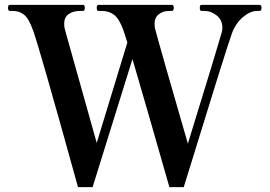

<svg xmlns="http://www.w3.org/2000/svg" viewBox="-20 -757 1109 790"><path d="M1048 -737Q1056 -737 1056 -725Q1056 -712 1048 -712H1038Q1010 -712 980 -687Q950 -662 934 -619Q916 -572 736 13H677Q578 -334 525 -514L361 13H301Q140 -568 116 -632Q99 -680 79.5 -696Q60 -712 33 -712H20Q13 -712 13 -725Q13 -737 20 -737H321Q329 -737 329 -725Q329 -712 321 -712H309Q281 -712 262.5 -699Q244 -686 244 -659Q244 -645 248 -632L378 -169L504 -582Q499 -598 488 -632Q471 -679 450 -695.5Q429 -712 399 -712H385Q378 -712 378 -725Q378 -737 385 -737H687Q695 -737 695 -725Q695 -712 687 -712H675Q651 -712 633.5 -698.5Q616 -685 616 -659Q616 -642 620 -632Q634 -577 753 -166Q880 -578 891 -619Q895 -630 895 -643Q895 -674 872 -693Q849 -712 821 -712H809Q802 -712 802 -725Q802 -737 809 -737Z"/></svg>

Font: Shippori Mincho
Style: Bold
Weight: 700
Designer: FONTDASU
Foundry: FONTDASU / Google Inc. / but / Adobe
Version: Version 3.110; ttfautohint (v1.8.3)